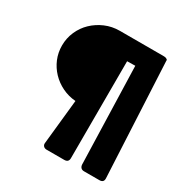

<svg xmlns="http://www.w3.org/2000/svg" viewBox="-187 -977 1115 1150"><g transform="rotate(30 371.0 -402.0)"><path d="M549 16Q535 16 527.5 8Q520 0 519 -13L499 -685L443 -684L442 -13Q442 16 412 16H291Q276 16 268 7Q260 -2 262 -15L294 -323Q244 -327 201 -348Q158 -369 126 -402.5Q94 -436 76 -479Q58 -522 58 -571Q58 -622 78 -667.5Q98 -713 133 -746.5Q168 -780 214.5 -800Q261 -820 314 -820H616Q628 -820 634 -817.5Q640 -815 645 -810V-802L684 -14Q686 16 655 16Z"/></g></svg>

Font: OpenDyslexic3
Style: Bold
Weight: 700
Designer: Abelardo Gonzalez
Version: Version 1.000;PS 001.001;hotconv 1.0.56